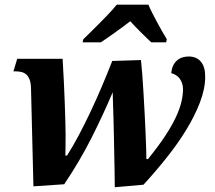

<svg xmlns="http://www.w3.org/2000/svg" viewBox="-20 -786 915 816"><path d="M852.1 -460.9Q852.1 -409.2 830.1 -351.6Q808.1 -293.9 771.5 -234.1Q734.9 -174.3 687.5 -115Q640.1 -55.7 589.8 -1L467.8 9.8Q467.8 -21 467 -56.9Q466.3 -92.8 465.6 -130.9Q464.8 -168.9 464.1 -207Q463.4 -245.1 462.4 -279.8Q461.4 -314.5 460.4 -343.8Q459.5 -373 459 -394Q419.9 -301.3 369.6 -201.4Q319.3 -101.6 252.9 -2.9L122.1 5.9L111.8 -410.2Q111.3 -433.1 106 -447.3Q100.6 -461.4 91.6 -469.5Q82.5 -477.5 70.1 -480.2Q57.6 -482.9 43 -482.9H37.1L53.2 -536.1H246.1Q249 -486.3 251.5 -436.8Q253.9 -387.2 255.4 -344Q256.8 -300.8 257.8 -266.4Q258.8 -231.9 258.8 -211.9Q258.8 -173.8 258.3 -150.6Q257.8 -127.4 257.8 -125H265.1Q290 -164.6 314.9 -211.4Q339.8 -258.3 364.3 -310.1Q388.7 -361.8 412.1 -416.7Q435.5 -471.7 457 -526.9L579.1 -530.8Q582 -505.9 584.7 -469.7Q587.4 -433.6 589.8 -392.6Q592.3 -351.6 594.5 -308.6Q596.7 -265.6 598.4 -227.3Q600.1 -189 601.1 -158Q602.1 -127 602.1 -109.9H608.9Q652.8 -164.1 681.6 -207.8Q710.4 -251.5 727.3 -287.6Q744.1 -323.7 751 -353Q757.8 -382.3 757.8 -407.2Q757.8 -421.9 753.4 -433.6Q749 -445.3 742.2 -453.9Q735.4 -462.4 726.3 -467.5Q717.3 -472.7 708 -475.1Q709.5 -494.1 716.1 -507.6Q722.7 -521 732.7 -529.5Q742.7 -538.1 755.4 -542Q768.1 -545.9 782.2 -545.9Q815.4 -545.9 833.7 -523.9Q852.1 -502 852.1 -460.9ZM334 -619.1Q348.6 -633.3 367.2 -651.6Q385.7 -669.9 405.3 -689.5Q424.8 -709 443.4 -728.8Q461.9 -748.5 476.1 -766.1H610.8Q617.2 -750.5 627 -731Q636.7 -711.4 647.7 -691.4Q658.7 -671.4 669.4 -652.3Q680.2 -633.3 689 -619.1L686 -606H623Q614.3 -614.3 602.5 -625.5Q590.8 -636.7 578.6 -648.9Q566.4 -661.1 554.4 -673.3Q542.5 -685.5 533.7 -695.8Q520.5 -685.5 503.9 -673.3Q487.3 -661.1 470.2 -648.9Q453.1 -636.7 437 -625.5Q420.9 -614.3 408.7 -606H331.1Z"/></svg>

Font: Droid Serif
Style: Bold Italic
Weight: 700
Italic angle: -12°
Designer: Monotype Design team
Foundry: Monotype Imaging Inc.
Version: Version 1.03